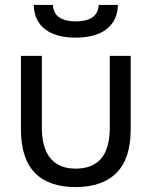

<svg xmlns="http://www.w3.org/2000/svg" viewBox="-20 -754 616 780"><path d="M287 6Q178 6 121.5 -52Q65 -110 65 -230V-527H150V-234Q150 -182 165 -145Q180 -108 210.5 -88.5Q241 -69 287 -69Q335 -69 366 -88.5Q397 -108 411.5 -145Q426 -182 426 -234V-527H511V-230Q511 -110 453.5 -52Q396 6 287 6ZM287 -601Q208 -601 163.5 -635Q119 -669 117 -734H195Q197 -699 221.5 -683Q246 -667 288 -667Q330 -667 354.5 -683Q379 -699 381 -734H459Q458 -691 437 -661Q416 -631 378 -616Q340 -601 287 -601Z"/></svg>

Font: Onest
Style: Regular
Weight: 400
Designer: Dmitri Voloshin, Andrey Kudryavtsev
Foundry: Dmitri Voloshin, Andrey Kudryavtsev
Version: Version 1.000;gftools[0.9.33]